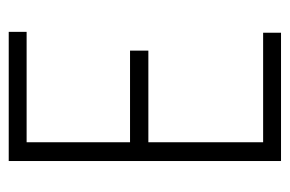

<svg xmlns="http://www.w3.org/2000/svg" viewBox="-132 -532 664 440"><g transform="rotate(-90 200.0 -312.0)"><path d="M51 0V-624H347V-583H94V-346H304V-304H94V-41H345V0Z"/></g></svg>

Font: Inconsolata Condensed Light
Style: Regular
Weight: 300
Width: 3
Monospace: yes
Designer: Raph Levien, Cyreal, Brenton Simpson
Foundry: Raph Levien, Cyreal, Google
Version: Version 3.001; ttfautohint (v1.8.2.53-6de2)